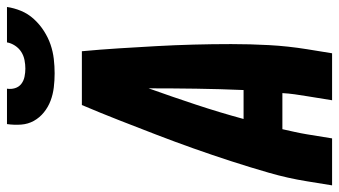

<svg xmlns="http://www.w3.org/2000/svg" viewBox="-236 -760 995 564"><g transform="rotate(-90 262.0 -477.5)"><path d="M0 0 12 -74Q21 -130 37 -185.5Q53 -241 71 -296.5Q89 -352 108.5 -407Q128 -462 149 -516.5Q170 -571 191.5 -626Q213 -681 236 -735H394Q399 -681 402.5 -626Q406 -571 409 -516.5Q412 -462 413.5 -407Q415 -352 415 -296.5Q415 -241 412 -185.5Q409 -130 400 -74L388 0H250L262 -74Q265 -92 267.5 -110Q270 -128 271 -146H165Q161 -128 157 -110Q153 -92 150 -74L138 0ZM195 -260H280Q283 -330 284 -399.5Q285 -469 285 -539Q260 -469 237 -399.5Q214 -330 195 -260ZM329 -815Q308 -815 287.5 -817.5Q267 -820 248.5 -827Q230 -834 214.5 -846.5Q199 -859 189.5 -876Q180 -893 178.5 -913.5Q177 -934 180 -955H284Q282 -943 285.5 -931.5Q289 -920 298 -913Q307 -906 319 -903.5Q331 -901 343 -901Q355 -901 368 -903.5Q381 -906 392 -913Q403 -920 410.5 -931.5Q418 -943 420 -955H524Q521 -934 512.5 -913.5Q504 -893 488.5 -876Q473 -859 453.5 -846.5Q434 -834 413.5 -827Q393 -820 371.5 -817.5Q350 -815 329 -815Z"/></g></svg>

Font: Iosevka Term Curly Hv Obl
Style: Regular
Weight: 900
Italic angle: -9°
Designer: Belleve Invis
Foundry: Belleve Invis
Version: Version 32.3.0